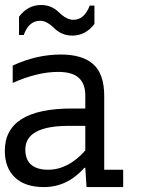

<svg xmlns="http://www.w3.org/2000/svg" viewBox="-26 -760 585 780"><path d="M25.6 -493.6Q121.8 -538.5 221.8 -538.5Q309 -538.5 353.2 -498.7Q397.4 -459 397.4 -370.5V-70.5H474.4V0H325.6L320.5 -78.2H316.7Q247.4 0 152.6 0Q75.6 0 34.6 -39.1Q-6.4 -78.2 -6.4 -147.4Q-6.4 -319.2 266.7 -319.2H320.5V-373.1Q320.5 -419.2 294.2 -443.6Q267.9 -467.9 210.3 -467.9Q125.6 -467.9 25.6 -423.1ZM253.8 -248.7Q76.9 -248.7 76.9 -152.6Q76.9 -111.5 100.6 -91Q124.4 -70.5 169.2 -70.5Q251.3 -70.5 320.5 -148.7V-248.7ZM51.3 -692.3Q87.2 -739.7 141 -739.7Q183.3 -739.7 212.8 -710.3Q244.9 -679.5 271.8 -679.5Q316.7 -679.5 338.5 -737.2H357.7V-662.8Q321.8 -615.4 267.9 -615.4Q225.6 -615.4 194.9 -644.9Q164.1 -675.6 137.2 -675.6Q91 -675.6 70.5 -617.9H51.3Z"/></svg>

Font: Slabo 13px
Style: Regular
Weight: 400
Designer: John Hudson
Foundry: Tiro Typeworks Ltd.
Version: Version 1.02 Build 005a